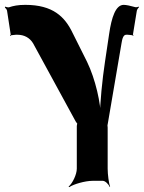

<svg xmlns="http://www.w3.org/2000/svg" viewBox="-36 -744 592 790"><path d="M-7 -700 8 -602C8 -601 6 -599 5 -598L9 -596C9 -597 9 -599 10 -599C16 -599 22 -601 29 -601H36C63 -601 86 -589 100 -566L275 -245C276 -244 282 -234 283 -234V-238C282 -238 280 -227 280 -226V-50C280 -26 262 11 246 24L249 26C266 14 314 0 345 0H387C397 0 411 14 416 26L417 24C412 11 407 -26 407 -50V-219C407 -220 406 -231 406 -231V-227C406 -227 408 -237 408 -238L464 -566C467 -586 472 -601 483 -601H490C497 -601 504 -599 509 -599C510 -599 510 -597 510 -597L514 -598C513 -599 511 -601 511 -602L527 -700C528 -705 533 -712 536 -714L534 -717C531 -715 524 -713 519 -715C502 -720 483 -724 473 -724C440 -724 423 -673 413 -604L396 -490C385 -418 375 -318 375 -260H379C379 -318 357 -418 322 -490L263 -608C231 -675 182 -724 68 -724C38 -724 19 -720 1 -714C-3 -713 -11 -715 -14 -717L-16 -713C-13 -711 -8 -705 -7 -700Z"/></svg>

Font: Asimov
Style: EdgeNar
Weight: 500
Designer: Google
Version: Version 2.000980: 2014